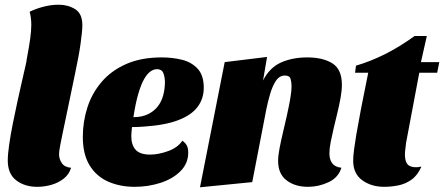

<svg xmlns="http://www.w3.org/2000/svg" viewBox="-20 -774 1887 816"><path d="M138 20Q85 20 49 -7.5Q13 -35 13 -92Q13 -118 19 -159.5Q25 -201 34.5 -249Q44 -297 54.5 -344.5Q65 -392 74 -431.5Q83 -471 88.5 -495Q94 -519 93 -519Q104 -577 108.5 -610.5Q113 -644 113 -668Q113 -685 111 -699Q109 -713 106 -724Q132 -737 165 -745.5Q198 -754 229 -754Q269 -754 299.5 -735Q330 -716 330 -667Q330 -654 328 -634.5Q326 -615 322.5 -589Q319 -563 313 -531Q307 -499 299 -461Q280 -369 267.5 -309.5Q255 -250 247.5 -214Q240 -178 236.5 -159.5Q233 -141 232 -132.5Q231 -124 231 -118Q231 -98 243 -80.5Q255 -63 282 -61Q274 -33 251 -15Q228 3 198.5 11.5Q169 20 138 20Z M553 20Q490 20 440 -2Q390 -24 361 -71Q332 -118 332 -192Q332 -257 351.5 -317.5Q371 -378 412 -426Q453 -474 516.5 -502Q580 -530 668 -530Q713 -530 753.5 -520Q794 -510 820 -482Q846 -454 846 -401Q846 -355 820 -320Q794 -285 738 -263.5Q682 -242 592 -236Q580 -235 567.5 -234.5Q555 -234 541 -234Q540 -225 539 -214.5Q538 -204 538 -196Q538 -158 556.5 -137.5Q575 -117 618 -117Q654 -117 695 -132Q736 -147 755 -176Q769 -166 774.5 -154.5Q780 -143 780 -126Q780 -79 746.5 -46Q713 -13 661 3.5Q609 20 553 20ZM547 -276Q582 -276 607.5 -288Q633 -300 649.5 -320.5Q666 -341 673.5 -368.5Q681 -396 681 -427Q680 -450 673.5 -465Q667 -480 647 -480Q633 -480 619 -470Q605 -460 592 -437Q579 -414 567.5 -374.5Q556 -335 547 -276Z M1289 20Q1234 20 1198 -7.5Q1162 -35 1162 -90Q1162 -112 1168 -143.5Q1174 -175 1182.5 -210.5Q1191 -246 1199 -282Q1207 -318 1213 -351Q1219 -384 1219 -409Q1219 -424 1215 -438.5Q1211 -453 1191 -453Q1167 -453 1152 -429.5Q1137 -406 1127.5 -373Q1118 -340 1112 -310L1052 0L830 22L935 -510L1115 -532L1098 -432Q1126 -487 1174.5 -508.5Q1223 -530 1286 -530Q1353 -530 1393 -504.5Q1433 -479 1433 -414Q1433 -389 1427.5 -358.5Q1422 -328 1414 -295Q1406 -262 1398.5 -230.5Q1391 -199 1385.5 -171Q1380 -143 1380 -122Q1380 -96 1392 -80Q1404 -64 1431 -61Q1418 -19 1376 0.5Q1334 20 1289 20Z M1613 20Q1558 20 1519.5 -8Q1481 -36 1481 -91Q1481 -111 1485 -140.5Q1489 -170 1494.5 -203Q1500 -236 1506 -266Q1512 -296 1515 -315L1545 -465H1489L1493 -495Q1555 -513 1617.5 -544.5Q1680 -576 1742 -621H1794L1769 -510H1847L1838 -465H1762L1706 -168Q1705 -155 1703 -142.5Q1701 -130 1701 -118Q1701 -79 1720.5 -69Q1740 -59 1771 -66Q1755 -29 1729 -10.5Q1703 8 1672.5 14Q1642 20 1613 20Z"/></svg>

Font: Sansita Swashed Light Black
Style: Regular
Weight: 900
Version: Version 1.003